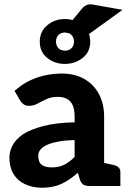

<svg xmlns="http://www.w3.org/2000/svg" viewBox="-20 -870 601 898"><path d="M177 8Q132 8 97 -8.5Q62 -25 43 -56.5Q24 -88 24 -133Q24 -162 39 -190.5Q54 -219 89 -243Q124 -265 182.5 -280.5Q241 -296 329 -298V-324Q329 -373 309 -395Q289 -417 251 -417Q220 -417 197.5 -406.5Q175 -396 156 -385.5Q137 -375 115 -375Q100 -375 90 -382.5Q80 -390 74 -400L48 -445Q94 -486 150 -506Q206 -526 269 -526Q330 -526 374.5 -500.5Q419 -475 443 -429.5Q467 -384 467 -324V0H402Q382 0 371.5 -5.5Q361 -11 354 -29L344 -62Q306 -28 267.5 -10Q229 8 177 8ZM221 -87Q255 -87 279.5 -99Q304 -111 329 -136V-215Q288 -214 256.5 -208.5Q225 -203 203.5 -194Q182 -185 170.5 -172Q159 -159 159 -141Q159 -111 175.5 -99Q192 -87 221 -87ZM445 0 458 -110 508 -99Q524 -96 533.5 -88Q543 -80 543 -65V0ZM283 -571Q236 -571 201 -599Q166 -627 166 -675Q166 -723 201 -752Q236 -781 283 -781Q331 -781 366.5 -752Q402 -723 402 -675Q402 -627 366.5 -599Q331 -571 283 -571ZM285 -633Q303 -633 314.5 -645Q326 -657 326 -675Q326 -694 314.5 -706Q303 -718 285 -718Q264 -718 253 -706Q242 -694 242 -675Q242 -657 253 -645Q264 -633 285 -633ZM273 -720 363 -829Q373 -841 385.5 -846.5Q398 -852 418 -848L553 -824L405 -717Q393 -708 383 -705Q373 -702 356 -705Z"/></svg>

Font: Aleo ExtraBold
Style: Regular
Weight: 800
Designer: Alessio Laiso
Foundry: Alessio Laiso
Version: Version 2.001;gftools[0.9.29]